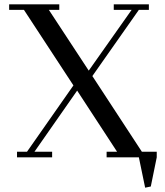

<svg xmlns="http://www.w3.org/2000/svg" viewBox="-20 -722 759 881"><path d="M22 -676.8V-702.1H252V-676.8H204.1L387.2 -397.9L584 -676.8H502V-702.1H663.1V-676.8H617.2L403.8 -373L630.9 -25.9H699.2V0L671.9 133.8L646 139.2L617.2 0H469.2V-25.9H517.1L334 -306.2L138.2 -25.9H219.2V0H58.1V-25.9H104L316.9 -330.1L89.8 -676.8Z"/></svg>

Font: Dehuti Alt
Style: Bold
Weight: 700
Version: Version 1.2